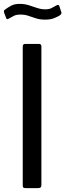

<svg xmlns="http://www.w3.org/2000/svg" viewBox="-20 -968 336 988"><path d="M181 -742Q193 -742 193 -729V-17Q193 -7 189 -3.5Q185 0 175 0H112Q103 0 100 -3Q97 -6 97 -14V-728Q97 -742 109 -742ZM288 -889Q277 -882 258.5 -874.5Q240 -867 212 -867Q186 -867 165.5 -873.5Q145 -880 126.5 -886.5Q108 -893 85 -893Q63 -893 50.5 -886Q38 -879 25 -872Q20 -869 16.5 -869.5Q13 -870 11 -877L1 -903Q0 -909 0 -911.5Q0 -914 5 -918Q21 -930 38 -939Q55 -948 81 -948Q106 -948 127 -941.5Q148 -935 169.5 -927.5Q191 -920 213 -920Q232 -920 244.5 -926Q257 -932 270 -940Q276 -943 280 -942.5Q284 -942 286 -935L296 -904Q298 -897 288 -889Z"/></svg>

Font: Libre Franklin
Style: Regular
Weight: 400
Designer: Pablo Impallari, Rodrigo Fuenzalida, Nhung Nguyen
Foundry: Impallari Type
Version: Version 3.000